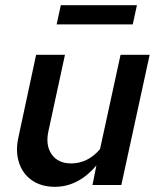

<svg xmlns="http://www.w3.org/2000/svg" viewBox="-20 -712 610 739"><path d="M191 7Q139 7 103 -18Q67 -43 53 -86.5Q39 -130 51 -184L119 -501H230L167 -210Q154 -154 178.5 -118.5Q203 -83 254 -83Q285 -83 313 -96.5Q341 -110 365 -138L444 -501H556L447 0H336L351 -75Q317 -35 277 -14Q237 7 191 7ZM198 -618 214 -692H507L491 -618Z"/></svg>

Font: Red Hat Text SemiBold
Style: Italic
Weight: 600
Italic angle: -12°
Designer: Pentagram, MCKL
Foundry: Pentagram, MCKL
Version: Version 1.023